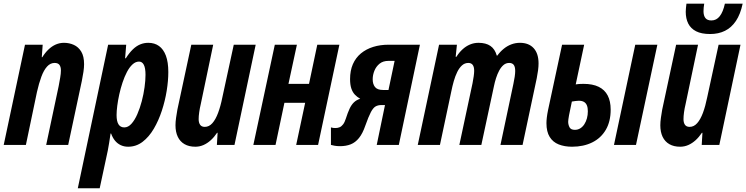

<svg xmlns="http://www.w3.org/2000/svg" viewBox="-27 -788 4058 1044"><path d="M-6.8 0 108.9 -544.9H205.1L200.2 -477.1H203.1Q218.3 -501.5 236.6 -519Q254.9 -536.6 276.1 -545.9Q297.4 -555.2 320.8 -555.2Q349.6 -555.2 374.5 -543.9Q399.4 -532.7 414.8 -507.3Q430.2 -481.9 430.2 -439Q430.2 -420.9 426.8 -397.9Q423.3 -375 418 -348.1L343.8 0H224.1L292 -319.8Q296.4 -343.3 300.3 -365.7Q304.2 -388.2 304.2 -404.8Q304.2 -424.8 296.1 -435.3Q288.1 -445.8 270 -445.8Q246.6 -445.8 228.8 -426Q210.9 -406.2 197.8 -370.6Q184.6 -335 173.8 -287.1L113.8 0Z M396 235.8 561 -544.9H659.2L653.3 -471.2H657.2Q675.8 -500.5 694.8 -519Q713.9 -537.6 734.9 -546.4Q755.9 -555.2 779.3 -555.2Q813.5 -555.2 837.6 -537.8Q861.8 -520.5 875 -485.4Q888.2 -450.2 888.2 -396Q888.2 -349.1 879.4 -294.4Q870.6 -239.7 853 -186Q835.4 -132.3 809.3 -87.9Q783.2 -43.5 748.3 -16.8Q713.4 9.8 669.9 9.8Q647.5 9.8 629.4 1.2Q611.3 -7.3 598.1 -23.4Q585 -39.6 577.1 -62H574.2Q570.8 -35.2 566.4 -10.7Q562 13.7 559.1 30.8L515.1 235.8ZM648.9 -95.2Q669.9 -95.2 687.7 -115Q705.6 -134.8 719.7 -167.2Q733.9 -199.7 743.9 -237.8Q753.9 -275.9 759 -313.5Q764.2 -351.1 764.2 -380.9Q764.2 -418 755.1 -435.5Q746.1 -453.1 729 -453.1Q710 -453.1 693.4 -437.7Q676.8 -422.4 663.3 -396.7Q649.9 -371.1 639.4 -339.6Q628.9 -308.1 621.6 -275.1Q614.3 -242.2 610.6 -212.9Q606.9 -183.6 606.9 -162.1Q606.9 -128.4 617.4 -111.8Q627.9 -95.2 648.9 -95.2Z M1035.2 9.8Q1000.5 9.8 976.3 -4.2Q952.1 -18.1 939.7 -44.2Q927.2 -70.3 927.2 -106.9Q927.2 -125 930.4 -147.7Q933.6 -170.4 937.5 -191.9L1013.2 -544.9H1132.3L1064.5 -221.2Q1059.1 -198.7 1056.2 -177.7Q1053.2 -156.7 1053.2 -140.1Q1053.2 -120.6 1061.3 -109.4Q1069.3 -98.1 1086.4 -98.1Q1109.9 -98.1 1127.7 -118.2Q1145.5 -138.2 1158.9 -174.3Q1172.4 -210.4 1182.1 -258.8L1244.1 -544.9H1363.3L1248 0H1152.3L1156.2 -65.9H1153.3Q1137.7 -42.5 1119.1 -25.6Q1100.6 -8.8 1079.6 0.5Q1058.6 9.8 1035.2 9.8Z M1350.6 0 1467.3 -544.9H1587.4L1541.5 -332H1653.3L1698.2 -544.9H1818.4L1702.6 0H1583.5L1632.3 -229H1519.5L1471.2 0Z M1822.3 6.8Q1804.2 6.8 1792.2 4.4Q1780.3 2 1772.5 0V-95.2Q1777.8 -93.3 1784.4 -92.5Q1791 -91.8 1797.4 -91.8Q1809.6 -91.8 1819.8 -96.2Q1830.1 -100.6 1838.6 -111.8Q1847.2 -123 1853.5 -143.1Q1863.8 -175.3 1873.8 -196.8Q1883.8 -218.3 1897.5 -231.4Q1911.1 -244.6 1931.6 -251Q1915 -260.3 1902.6 -273.4Q1890.1 -286.6 1883.3 -307.1Q1876.5 -327.6 1876.5 -357.9Q1876.5 -404.3 1891.8 -439.2Q1907.2 -474.1 1935.5 -497.6Q1963.9 -521 2002.2 -533Q2040.5 -544.9 2086.4 -544.9H2256.3L2141.6 0H2021.5L2066.4 -216.8H2047.4Q2028.8 -216.8 2015.6 -209.5Q2002.4 -202.1 1989.7 -178.5Q1977.1 -154.8 1959.5 -105Q1944.8 -62 1925 -37.6Q1905.3 -13.2 1879.9 -3.2Q1854.5 6.8 1822.3 6.8ZM2055.7 -298.8H2085.4L2118.7 -457H2085.4Q2055.7 -457 2036.9 -441.7Q2018.1 -426.3 2008.8 -403.3Q1999.5 -380.4 1999.5 -356.9Q1999.5 -330.6 2012.2 -314.7Q2024.9 -298.8 2055.7 -298.8Z M2244.6 0 2360.4 -544.9H2457.5L2450.7 -479H2454.6Q2469.2 -502.4 2487.8 -519.5Q2506.3 -536.6 2528.3 -545.9Q2550.3 -555.2 2574.7 -555.2Q2615.2 -555.2 2639.6 -538.3Q2664.1 -521.5 2674.3 -485.8H2677.2Q2692.9 -507.3 2712.2 -522.9Q2731.4 -538.6 2753.7 -546.9Q2775.9 -555.2 2800.3 -555.2Q2848.1 -555.2 2874.8 -526.1Q2901.4 -497.1 2901.4 -442.9Q2901.4 -426.3 2898.7 -405.5Q2896 -384.8 2891.6 -362.8L2814.5 0H2694.3L2764.6 -332Q2769 -352.1 2771.7 -370.6Q2774.4 -389.2 2774.4 -401.9Q2774.4 -424.8 2766.4 -435.3Q2758.3 -445.8 2741.7 -445.8Q2724.1 -445.8 2710.7 -434.3Q2697.3 -422.9 2687.3 -404.1Q2677.2 -385.3 2670.2 -363Q2663.1 -340.8 2658.7 -318.8L2590.3 0H2470.7L2542.5 -335.9Q2546.4 -355.5 2548.8 -373.3Q2551.3 -391.1 2551.3 -402.8Q2551.3 -424.8 2543.2 -435.3Q2535.2 -445.8 2519.5 -445.8Q2500 -445.8 2485.1 -432.4Q2470.2 -418.9 2459.2 -396.5Q2448.2 -374 2440.4 -346.7Q2432.6 -319.3 2427.2 -292L2365.2 0Z M3083.5 9.8Q3042.5 9.8 3011 -2.7Q2979.5 -15.1 2961.9 -43.5Q2944.3 -71.8 2944.3 -118.2Q2944.3 -131.8 2946.3 -148.9Q2948.2 -166 2953.1 -189.9L3029.3 -544.9H3149.4L3103.5 -329.1Q3110.4 -330.6 3121.6 -331.3Q3132.8 -332 3145.5 -332Q3195.8 -332 3228.5 -315.9Q3261.2 -299.8 3277.3 -268.8Q3293.5 -237.8 3293.5 -191.9Q3293.5 -127.4 3267.1 -82.3Q3240.7 -37.1 3193.4 -13.7Q3146 9.8 3083.5 9.8ZM3099.1 -82Q3115.2 -82 3128.4 -90.3Q3141.6 -98.6 3150.6 -112.8Q3159.7 -127 3164.6 -145Q3169.4 -163.1 3169.4 -183.1Q3169.4 -202.6 3164.1 -215.3Q3158.7 -228 3147.9 -234.1Q3137.2 -240.2 3120.6 -240.2Q3112.3 -240.2 3102.3 -238.8Q3092.3 -237.3 3082.5 -235.8Q3071.8 -187 3067.1 -161.4Q3062.5 -135.7 3062.5 -126Q3062.5 -110.4 3069.6 -96.2Q3076.7 -82 3099.1 -82ZM3311.5 0 3427.2 -544.9H3547.4L3431.2 0Z M3671.4 9.8Q3636.7 9.8 3612.5 -4.2Q3588.4 -18.1 3575.9 -44.2Q3563.5 -70.3 3563.5 -106.9Q3563.5 -125 3566.7 -147.7Q3569.8 -170.4 3573.7 -191.9L3649.4 -544.9H3768.6L3700.7 -221.2Q3695.3 -198.7 3692.4 -177.7Q3689.5 -156.7 3689.5 -140.1Q3689.5 -120.6 3697.5 -109.4Q3705.6 -98.1 3722.7 -98.1Q3746.1 -98.1 3763.9 -118.2Q3781.7 -138.2 3795.2 -174.3Q3808.6 -210.4 3818.4 -258.8L3880.4 -544.9H3999.5L3884.3 0H3788.6L3792.5 -65.9H3789.6Q3773.9 -42.5 3755.4 -25.6Q3736.8 -8.8 3715.8 0.5Q3694.8 9.8 3671.4 9.8ZM3834.5 -603Q3787.1 -603 3758.1 -617.9Q3729 -632.8 3715.3 -659.9Q3701.7 -687 3701.7 -724.1Q3701.7 -732.4 3702.9 -744.6Q3704.1 -756.8 3705.6 -768.1H3802.2Q3800.3 -757.3 3799.3 -746.6Q3798.3 -735.8 3798.3 -727.1Q3798.3 -703.1 3808.6 -689.9Q3818.8 -676.8 3841.3 -676.8Q3868.7 -676.8 3886.7 -700Q3904.8 -723.1 3914.6 -768.1H4011.2Q3999 -710.4 3974.6 -674.1Q3950.2 -637.7 3915 -620.4Q3879.9 -603 3834.5 -603Z"/></svg>

Font: Open Sans Condensed
Style: Italic
Weight: 400
Width: 3
Italic angle: -12°
Designer: Monotype Design Team
Foundry: Monotype Imaging Inc.
Version: Version 3.000